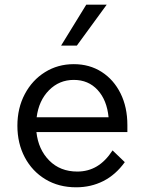

<svg xmlns="http://www.w3.org/2000/svg" viewBox="-20 -781 616 817"><path d="M459 -141 511 -91Q472 -37 419.5 -10.5Q367 16 304 16Q230 16 173.5 -18Q117 -52 85.5 -111.5Q54 -171 54 -246Q54 -321 85.5 -380.5Q117 -440 171.5 -474Q226 -508 294 -508Q361 -508 412.5 -475Q464 -442 493 -383.5Q522 -325 522 -249V-219H135Q143 -145 189.5 -98Q236 -51 309 -51Q355 -51 392 -73Q429 -95 459 -141ZM294 -441Q232 -441 188.5 -397Q145 -353 136 -282H442Q435 -355 395.5 -398Q356 -441 294 -441ZM434 -761 307 -587H240L347 -761Z"/></svg>

Font: Wix Madefor Text
Style: Regular
Weight: 400
Designer: Dalton Maag Ltd
Foundry: Dalton Maag Ltd
Version: Version 3.100